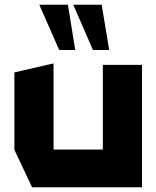

<svg xmlns="http://www.w3.org/2000/svg" viewBox="-20 -794 663 814"><path d="M116 0 41 -159V-487L206 -525H207V-160H416V-519H582V0ZM231 -582 147 -773V-774H268L299 -582ZM374 -582 291 -773V-774H411L443 -582Z"/></svg>

Font: Foldit Thin
Style: Bold
Weight: 700
Version: Version 1.003